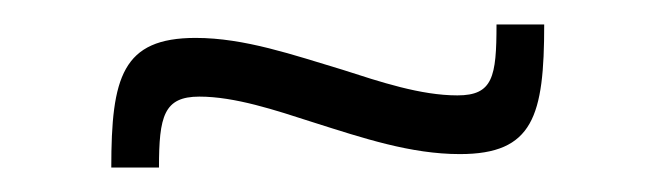

<svg xmlns="http://www.w3.org/2000/svg" viewBox="-20 -381 537 157"><path d="M71 -244H110C110 -286 114 -302 143 -302C172 -302 205 -291 236 -281C277 -268 316 -255 356 -255C416 -255 425 -286 425 -361H386C386 -318 383 -303 354 -303C324 -303 291 -314 260 -324C220 -336 180 -350 140 -350C80 -350 71 -318 71 -244Z"/></svg>

Font: Saira UNSAM Light SC
Style: Regular
Weight: 300
Designer: Hector Gatti with collaboration of the Omnibus-Type team
Foundry: Omnibus-Type
Version: Version 1.072;PS 001.072;hotconv 1.0.88;makeotf.lib2.5.64775